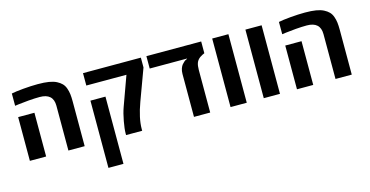

<svg xmlns="http://www.w3.org/2000/svg" viewBox="-85 -1052 3282 1704"><g transform="rotate(-15 1555.5 -200.0)"><path d="M581.5 -411.6V0H432.1V-412.1Q432.1 -524.9 308.1 -524.9Q264.2 -524.9 206.5 -520.3Q148.9 -515.6 113.3 -510.7L78.1 -505.9V-618.7Q113.8 -626.5 187.3 -633.1Q260.7 -639.6 321.3 -639.6Q381.8 -639.6 422.9 -632.8Q463.9 -626 491.7 -611.8Q519.5 -597.7 537.4 -579.3Q555.2 -561 564.9 -533.7Q574.7 -506.3 578.1 -478.3Q581.5 -450.2 581.5 -411.6ZM227.5 0H78.1V-401.9H227.5Z M1109.9 -16.6V0H961.9V-16.6Q961.9 -56.2 974.6 -125.7Q987.3 -195.3 1005.9 -246.6L1103.5 -516.1H734.9V-629.9H1266.6V-540L1160.6 -252.4Q1109.9 -114.7 1109.9 -16.6ZM873.5 240.7H735.4V-377H873.5Z M1820.8 -629.9V-522Q1800.3 -514.2 1777.8 -499Q1753.4 -481 1744.1 -456.1Q1734.9 -431.2 1734.9 -391.1V0H1585.9V-394.5Q1585.9 -421.4 1593.5 -443.4Q1601.1 -465.3 1611.8 -477.5Q1633.8 -502.9 1651.9 -509.8L1659.7 -512.7V-516.1H1317.4V-629.9Z M2070.8 0H1921.9V-629.9H2070.8Z M2376 0H2227.1V-629.9H2376Z M3035.6 -411.6V0H2886.2V-412.1Q2886.2 -524.9 2762.2 -524.9Q2718.3 -524.9 2660.6 -520.3Q2603 -515.6 2567.4 -510.7L2532.2 -505.9V-618.7Q2567.9 -626.5 2641.4 -633.1Q2714.8 -639.6 2775.4 -639.6Q2835.9 -639.6 2877 -632.8Q2918 -626 2945.8 -611.8Q2973.6 -597.7 2991.5 -579.3Q3009.3 -561 3019 -533.7Q3028.8 -506.3 3032.2 -478.3Q3035.6 -450.2 3035.6 -411.6ZM2681.6 0H2532.2V-401.9H2681.6Z"/></g></svg>

Font: Open Sans Hebrew
Style: Bold
Weight: 700
Foundry: Ascender Corporation, Yanek Iontef
Version: Version 2.001;PS 002.001;hotconv 1.0.70;makeotf.lib2.5.58329